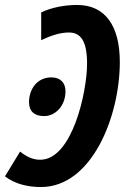

<svg xmlns="http://www.w3.org/2000/svg" viewBox="-52 -744 503 774"><path d="M259 -724C212 -724 158 -715 114 -694V-582C152 -600 189 -613 226 -613C275 -613 299 -576 299 -487C299 -376 240 -100 110 -100C82 -100 56 -111 29 -133L-32 -33C9 -2 60 10 113 10C319 10 431 -276 431 -494C431 -640 372 -724 259 -724ZM126 -276C171 -276 212 -317 212 -376C212 -411 191 -432 155 -432C97 -432 65 -384 65 -332C65 -295 87 -276 126 -276Z"/></svg>

Font: Noto Sans ExtraCondensed
Style: Bold Italic
Weight: 700
Width: 2
Italic angle: -12°
Designer: Monotype Design Team
Foundry: Monotype Imaging Inc.
Version: Version 2.013